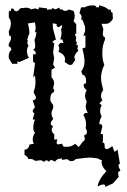

<svg xmlns="http://www.w3.org/2000/svg" viewBox="-20 -614 484 734"><path d="M162.1 -575.2 166.5 -578.1H177.7L178.7 -583.5L192.4 -578.1L206.5 -585L209 -578.1H217.3Q223.1 -572.3 229.5 -572.3Q235.8 -572.3 242.7 -577.6L261.2 -572.3Q265.6 -562.5 265.6 -552.7Q265.6 -543 261.2 -532.7L271.5 -522V-484.9L266.1 -483.9L271.5 -470.2L269.5 -455.6L274.4 -454.1L271.5 -440.9L278.3 -442.4L275.9 -426.3L279.8 -419.9Q263.7 -407.2 263.7 -390.6L268.1 -391.1Q266.1 -388.2 266.1 -386.2L268.1 -381.8L264.6 -380.9L255.4 -366.7L244.6 -365.7L228 -376.5L227.5 -382.3L229 -385.3Q229 -406.2 203.1 -416Q206.5 -420.9 206.5 -427.7Q206.5 -434.6 203.1 -440.9Q210 -450.7 215.3 -450.7L221.2 -449.2Q222.7 -451.2 222.7 -452.6Q222.7 -454.6 220.2 -455.1Q220.2 -463.9 214.8 -463.9L213.4 -460L210.9 -465.3Q215.3 -477.1 215.3 -488.3L213.4 -501.5Q216.8 -506.3 216.8 -511.7L218.3 -513.7Q218.3 -515.6 215.3 -518.1Q207.5 -510.3 203.1 -510.3Q198.7 -510.3 195.3 -519L198.7 -522L181.2 -524.9L182.6 -504.9L193.8 -462.4Q181.2 -458 181.2 -454.1Q181.2 -450.7 187.5 -448.7L183.1 -413.1L187 -391.6L183.1 -367.7L190.4 -355L176.8 -347.7V-318.4Q187 -308.6 187 -294.9L183.1 -275.9L187.5 -271L186 -261.7Q172.4 -258.3 172.4 -234.9Q172.4 -229 174.1 -225.8Q175.8 -222.7 178 -220Q180.2 -217.3 181.9 -214.4Q183.6 -211.4 183.6 -206.1Q183.6 -199.2 180.2 -193.4Q176.8 -187.5 176.8 -181.2Q176.8 -170.9 183.6 -159.7Q173.8 -148.4 173.8 -141.6Q173.8 -134.8 183.1 -131.8Q177.7 -123.5 177.7 -117.2Q177.7 -108.4 187.5 -100.1V-80.1L199.2 -81.5L196.3 -69.3Q196.3 -62 204.1 -62L216.8 -64.5L223.1 -53.2L234.4 -52.7Q254.4 -52.7 267.1 -64.5L281.2 -51.8L296.4 -72.3Q304.2 -75.7 304.2 -83.5Q304.2 -89.4 300.8 -95.7Q312.5 -100.1 312.5 -109.4Q312.5 -115.2 307.1 -125Q309.1 -128.4 309.1 -139.6Q309.1 -156.7 298.8 -174.3Q302.7 -182.6 309.6 -182.6L315.9 -181.2Q307.6 -196.8 307.6 -209.5L311.5 -226.1Q305.2 -236.8 305.2 -247.6Q305.2 -258.3 311.5 -269Q299.8 -278.3 299.8 -288.1L300.8 -293.5L309.1 -295.4V-300.8Q309.1 -327.6 295.9 -327.6L290.5 -340.8Q303.2 -357.9 303.2 -377.9Q303.2 -397 294.9 -428.7L306.6 -432.6V-478L298.3 -477.5L305.2 -493.7V-511.7L294.9 -539.1L290 -538.6L292 -548.3Q292 -556.6 283.7 -563.5L290 -585.9H303.2Q316.9 -593.3 331.5 -593.3L343.3 -592.8L349.6 -585.9H357.4L359.4 -593.8Q381.8 -588.9 395.5 -577.1H403.8L403.3 -572.8Q403.3 -566.9 410.2 -565.9L411.6 -542Q400.4 -522.9 384.8 -522.9H368.2L375 -502.9L373 -486.3Q373 -472.7 381.3 -471.2V-462.4Q371.1 -439.5 371.1 -413.1Q371.1 -383.3 378.9 -365.7Q366.2 -341.3 366.2 -315.4Q366.2 -301.3 374.5 -269.5Q366.2 -258.3 366.2 -248Q366.2 -239.3 371.1 -230L359.9 -219.2L368.7 -211.9Q362.8 -200.7 362.8 -190.4Q362.8 -179.2 368.7 -168.5Q359.9 -155.8 359.9 -138.7L364.3 -139.6Q370.1 -139.6 371.1 -129.4L364.3 -102.5L373.5 -100.6V-73.7L370.1 -69.3L376 -68.4Q380.4 -68.4 380.4 -48.8Q384.8 -43.9 387.7 -43.9Q395 -43.9 409.2 -55.7L417.5 -34.2Q422.4 -34.2 429.2 -43L438.5 12.2Q433.1 13.2 433.1 18.1Q433.1 24.9 440.4 38.1L431.2 44.4L433.6 62.5L411.6 87.4L382.3 100.6V98.6Q382.3 91.3 375 91.3Q366.7 91.3 353 99.1Q356.4 72.3 386.7 40.5Q368.2 22.5 368.2 5.4L369.6 -2.9L365.7 -2L354 -8.3L325.2 -11.7Q311.5 -11.7 270 -5.9Q262.2 2 252.9 2Q244.6 2 236.8 -5.9L216.8 -2.4L218.3 -7.3L213.4 -7.8Q197.3 -7.8 190.9 3.9L174.8 -3.4L166.5 4.4Q162.1 -1 157.7 -1Q152.8 -1 149.4 4.9L136.7 -1.5L113.8 1Q106.9 -6.3 95.2 -6.3L88.4 -5.9Q85.4 -17.1 73.7 -21.5V-42Q89.8 -42.5 92.8 -61.5L109.4 -64.5Q105 -72.3 105 -80.6Q105 -92.8 113.8 -106.9Q107.4 -111.8 107.4 -124.5Q107.4 -144 113.8 -156.7L105 -157.2L111.3 -181.2Q105 -184.6 105 -189.5Q105 -195.3 113.8 -203.6L105 -230.5Q117.2 -231.9 117.2 -240.2Q117.2 -247.1 109.4 -257.8V-266.6Q115.7 -278.8 115.7 -303.7L113.8 -325.2L106.9 -317.9L113.8 -372.6L106.4 -378.4V-406.2H115.7L116.7 -411.1Q116.7 -418.9 106.9 -422.9Q114.7 -429.2 114.7 -437.5Q114.7 -445.3 111.8 -462.4L115.7 -470.7L119.6 -491.2L113.8 -490.2L116.7 -507.8L113.8 -528.3L86.9 -524.4Q92.3 -502.4 92.3 -488.3Q92.3 -484.4 89.6 -479.5Q86.9 -474.6 85.4 -464.8L82.5 -461.4L87.9 -458L84 -452.6Q84 -447.3 88.9 -439Q83 -429.2 83 -418.5Q83 -405.3 90.8 -393.1L53.2 -376.5L46.4 -380.4L46.9 -370.1H26.4L13.7 -391.1L13.2 -398.4Q13.2 -415 23.9 -424.3L19 -434.6Q13.2 -435.1 13.2 -440.9Q13.2 -445.3 14.6 -448.2Q16.1 -451.2 17.6 -453.9Q19 -456.5 20.5 -460Q22 -463.4 22 -468.8Q22 -478.5 14.6 -478.5L13.7 -495.1Q21.5 -510.3 21.5 -524.4Q21.5 -537.6 13.7 -546.9V-569.3L17.1 -573.7L18.1 -570.8Q22.5 -570.8 22.5 -578.6V-581.1H30.8Q35.6 -570.8 42.5 -570.8Q49.3 -570.8 57.6 -582.5L79.1 -584.5Q94.2 -584.5 97.2 -578.1L114.7 -582L127 -577.6L128.9 -585.9L159.2 -582Z"/></svg>

Font: Truetypewriter PolyglOTT
Style: Regular
Weight: 400
Designer: Sergey Beatoff a.k.a. Sam_T
Version: Version 3.76